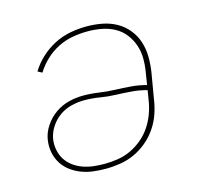

<svg xmlns="http://www.w3.org/2000/svg" viewBox="-84 -621 767 722"><g transform="rotate(-15 300.0 -260.0)"><path d="M243 8Q218 8 194 5Q170 2 148 -6.5Q126 -15 107.5 -29Q89 -43 77 -62.5Q65 -82 60.5 -105.5Q56 -129 60 -154Q64 -181 81 -206.5Q98 -232 122.5 -249Q147 -266 175 -273Q203 -280 231 -280Q262 -280 292 -275.5Q322 -271 353 -270Q384 -269 414.5 -266.5Q445 -264 474 -256L481 -300Q486 -328 486 -355.5Q486 -383 477.5 -408Q469 -433 453 -453.5Q437 -474 414 -486.5Q391 -499 364.5 -504Q338 -509 310 -509Q281 -509 252 -504Q223 -499 195.5 -485.5Q168 -472 145 -450.5Q122 -429 106 -403L89 -412Q106 -440 131 -463Q156 -486 185.5 -501Q215 -516 247 -522Q279 -528 310 -528Q341 -528 370.5 -522.5Q400 -517 425.5 -503Q451 -489 469.5 -466.5Q488 -444 497 -416.5Q506 -389 506.5 -358.5Q507 -328 502 -297L485 -197Q481 -169 471.5 -141.5Q462 -114 445 -89Q428 -64 404.5 -44.5Q381 -25 354.5 -13Q328 -1 299.5 3.5Q271 8 243 8ZM243 -11Q268 -11 294.5 -15Q321 -19 345.5 -30.5Q370 -42 391.5 -60Q413 -78 428 -101Q443 -124 452 -149Q461 -174 465 -200L471 -237Q443 -245 412.5 -247.5Q382 -250 351 -251Q320 -252 290.5 -257Q261 -262 230 -262Q206 -262 181 -256Q156 -250 134.5 -235Q113 -220 98.5 -197.5Q84 -175 80 -151Q77 -130 81 -109Q85 -88 96 -71Q107 -54 123.5 -42Q140 -30 159.5 -23Q179 -16 200 -13.5Q221 -11 243 -11Z"/></g></svg>

Font: Iosevka SS04 Thin Extended
Style: Italic
Weight: 100
Width: 7
Italic angle: -9°
Monospace: yes
Designer: Belleve Invis
Foundry: Belleve Invis
Version: Version 19.0.0; ttfautohint (v1.8.4)